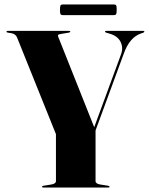

<svg xmlns="http://www.w3.org/2000/svg" viewBox="-20 -838 666 858"><path d="M469.5 -3.5Q469.5 0 464 0H173Q168 0 168 -3.5Q168 -7 174.5 -8L209 -13.5Q230 -17 230 -28.5V-238.5L56 -671Q49.5 -686 31.5 -689.5L16 -692Q9 -693 9 -696.5Q9 -700 14.5 -700H288.5Q294 -700 294 -697Q294 -693 286.5 -692L253.5 -686.5Q241.5 -684.5 239.8 -681.8Q238 -679 240 -674L401 -269.5L521.5 -597Q531.5 -625.5 518.5 -651.5Q505.5 -677.5 468.5 -688L455 -692Q449.5 -693.5 449.5 -696.5Q449.5 -700 454 -700H620Q625 -700 625 -696.5Q625 -693.5 619 -691.5L609 -688Q585 -680 565.5 -657.5Q546 -635 532.5 -596.5L407 -255V-28.5Q407 -17 428 -13.5L462.5 -8Q469.5 -7 469.5 -3.5ZM248 -794Q248 -808.5 250.2 -813.2Q252.5 -818 260.5 -818H489Q497 -818 499.2 -814Q501.5 -810 501.5 -794.5Q501.5 -780 499.2 -775.2Q497 -770.5 489 -770.5H260.5Q252.5 -770.5 250.2 -775.2Q248 -780 248 -794Z"/></svg>

Font: Fraunces 144pt S000
Style: Bold
Weight: 700
Version: Version 1.000; ttfautohint (v1.8.3)